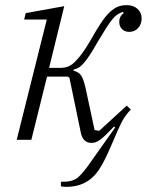

<svg xmlns="http://www.w3.org/2000/svg" viewBox="-20 -544 578 747"><path d="M162 -468H74L80 -493L230 -520L171 -280H218Q231 -280 243.5 -284.5Q256 -289 269.5 -301.5Q283 -314 299 -335.5Q315 -357 335 -392Q358 -433 375.5 -458.5Q393 -484 409 -498.5Q425 -513 440 -518.5Q455 -524 473 -524Q499 -524 515 -509.5Q531 -495 531 -472Q531 -450 517.5 -435Q504 -420 483 -420Q465 -420 454.5 -431Q444 -442 444 -458Q444 -471 449 -479.5Q454 -488 461 -493L458 -498Q447 -494 437 -487.5Q427 -481 416.5 -468Q406 -455 392.5 -434Q379 -413 360 -381Q342 -349 329 -329.5Q316 -310 305.5 -298Q295 -286 286 -281Q277 -276 266 -273V-269Q286 -264 295.5 -250.5Q305 -237 313 -201L348 -38L366 -35L473 -133L489 -118Q466 -94 452.5 -67Q439 -40 422 1Q399 56 381 89.5Q363 123 346 140Q305 183 238 183Q232 183 227 182.5Q222 182 217 181V163H228Q266 163 286.5 143.5Q307 124 331 89L428 -48L424 -52Q405 -32 392 -19.5Q379 -7 369 0Q359 7 351.5 9.5Q344 12 337 12Q321 12 310.5 3.5Q300 -5 295 -25L250 -242L243 -246H163L102 0H45Z"/></svg>

Font: IBM Plex Serif Light
Style: Italic
Weight: 300
Italic angle: -14°
Designer: Mike Abbink, Paul van der Laan, Pieter van Rosmalen
Foundry: Bold Monday
Version: Version 3.001